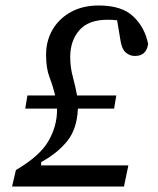

<svg xmlns="http://www.w3.org/2000/svg" viewBox="-20 -680 576 700"><path d="M24 0 38 -60Q125 -111 156.5 -165.5Q188 -220 188 -280Q188 -281 188 -282Q188 -283 188 -284H72L80 -332H181Q173 -366 160.5 -398.5Q148 -431 148 -480Q148 -532 172 -572.5Q196 -613 239 -636.5Q282 -660 340 -660Q424 -660 466 -620Q508 -580 520 -520Q514 -476 472 -476Q453 -476 439 -488Q425 -500 420 -528L407 -606Q400 -607 391 -607.5Q382 -608 372 -608Q303 -608 269.5 -570Q236 -532 236 -472Q236 -435 245.5 -400Q255 -365 261 -332H404L396 -284H264Q261 -210 225 -165.5Q189 -121 130 -89V-77H448L432 0Z"/></svg>

Font: Source Serif 4 Caption
Style: Italic
Weight: 400
Italic angle: -12°
Designer: Frank Grießhammer
Foundry: Adobe Systems Incorporated
Version: Version 4.004;hotconv 1.0.117;makeotfexe 2.5.65602